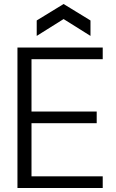

<svg xmlns="http://www.w3.org/2000/svg" viewBox="-20 -937 579 957"><path d="M67 0V-700H492V-642H137V-381H462V-323H137V-58H492V0ZM163 -758V-835L297 -917L431 -835V-758L297 -842Z"/></svg>

Font: Host Grotesk Light Light
Style: Regular
Weight: 300
Version: Version 1.003